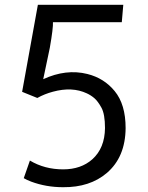

<svg xmlns="http://www.w3.org/2000/svg" viewBox="-20 -779 623 809"><path d="M106 -102.5Q168 -65.4 246.1 -65.4Q321.3 -65.4 369.1 -107.9Q421.4 -154.8 422.4 -239.3Q422.4 -298.3 407.2 -325.7Q392.1 -353 377.4 -365.5Q362.8 -377.9 345.7 -385.7Q284.2 -414.6 203.1 -392.6Q168 -383.3 137.2 -366.2L73.2 -392.1L139.6 -758.8H499.5L493.2 -685.5H203.1Q204.6 -662.1 189.9 -577.6L162.1 -445.3Q258.3 -489.7 348.1 -467.3Q418.5 -449.7 462.9 -395.5Q509.3 -339.4 509.3 -239.3Q508.3 -116.7 429.7 -49.8Q358.4 10.7 246.1 9.8Q174.3 9.8 111.3 -13.7Q93.3 -20.5 80.1 -28.3Z"/></svg>

Font: Duru Sans
Style: Regular
Weight: 400
Designer: Onur Yazõcõgil
Foundry: Onur Yazõcõgil
Version: Version 1.002